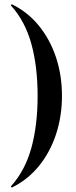

<svg xmlns="http://www.w3.org/2000/svg" viewBox="-20 -745 349 883"><path d="M265 -304Q265 -211 238 -128.5Q211 -46 159.8 17.5Q108.6 81 35.5 117Q34.4 118 31.7 115.5Q29 113 31 111Q95.7 39 124.3 -65Q153 -169 153 -304Q153 -439 124.3 -543Q95.7 -647 31 -719Q29 -721 31.7 -723.5Q34.4 -726 35.5 -725Q108.6 -689 159.8 -625.5Q211 -562 238 -480Q265 -398 265 -304Z"/></svg>

Font: Cormorant Infant Light
Style: Regular
Weight: 300
Designer: Christian Thalmann (Catharsis Fonts)
Foundry: Catharsis Fonts
Version: Version 4.001